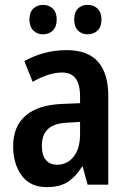

<svg xmlns="http://www.w3.org/2000/svg" viewBox="-20 -759 527 789"><path d="M255 -553Q425 -553 425 -363V0H340L320 -74H317Q290 -31 257 -10.5Q224 10 172 10Q104 10 69 -38Q34 -86 34 -157Q34 -240 85.5 -284Q137 -328 236 -332L309 -335V-361Q309 -413 290.5 -437Q272 -461 235 -461Q207 -461 177 -451Q147 -441 114 -423L80 -508Q117 -529 161 -541Q205 -553 255 -553ZM260 -255Q203 -253 177.5 -229Q152 -205 152 -161Q152 -120 169 -101Q186 -82 215 -82Q256 -82 282.5 -115Q309 -148 309 -208V-258ZM101 -679Q101 -709 117 -724Q133 -739 157 -739Q181 -739 197 -723.5Q213 -708 213 -679Q213 -649 197 -633.5Q181 -618 157 -618Q133 -618 117 -633.5Q101 -649 101 -679ZM285 -679Q285 -709 300.5 -724Q316 -739 340 -739Q365 -739 381 -723.5Q397 -708 397 -679Q397 -649 381 -633.5Q365 -618 340 -618Q316 -618 300.5 -633.5Q285 -649 285 -679Z"/></svg>

Font: Noto Sans Khmer UI Condensed SemiBold
Style: Regular
Weight: 600
Width: 3
Designer: Danh Hong and the Monotype Design Team
Foundry: Monotype Imaging Inc.
Version: Version 2.002; ttfautohint (v1.8.4.7-5d5b)